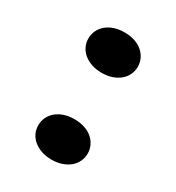

<svg xmlns="http://www.w3.org/2000/svg" viewBox="-149 -679 716 781"><g transform="rotate(30 209.5 -288.5)"><path d="M93.3 -84.5Q93.3 -104 101.3 -121.3Q109.4 -138.7 124.5 -151.6Q139.6 -164.6 161.1 -171.9Q182.6 -179.2 209.5 -179.2Q236.3 -179.2 257.8 -171.9Q279.3 -164.6 294.2 -151.6Q309.1 -138.7 317.1 -121.3Q325.2 -104 325.2 -84.5Q325.2 -64.9 317.1 -47.6Q309.1 -30.3 294.2 -17.6Q279.3 -4.9 257.8 2.7Q236.3 10.3 209.5 10.3Q182.6 10.3 161.1 2.7Q139.6 -4.9 124.5 -17.6Q109.4 -30.3 101.3 -47.6Q93.3 -64.9 93.3 -84.5ZM93.3 -492.2Q93.3 -511.7 101.3 -529.1Q109.4 -546.4 124.5 -559.3Q139.6 -572.3 161.1 -579.6Q182.6 -586.9 209.5 -586.9Q236.3 -586.9 257.8 -579.6Q279.3 -572.3 294.2 -559.3Q309.1 -546.4 317.1 -529.1Q325.2 -511.7 325.2 -492.2Q325.2 -472.7 317.1 -455.3Q309.1 -438 294.2 -425.3Q279.3 -412.6 257.8 -405Q236.3 -397.5 209.5 -397.5Q182.6 -397.5 161.1 -405Q139.6 -412.6 124.5 -425.3Q109.4 -438 101.3 -455.3Q93.3 -472.7 93.3 -492.2Z"/></g></svg>

Font: Krona One
Style: Regular
Weight: 400
Version: Version 1.003